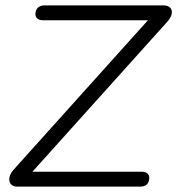

<svg xmlns="http://www.w3.org/2000/svg" viewBox="-20 -690 656 710"><path d="M42 0H500C518 0 532 -10 532 -33C532 -47 521 -55 503 -55H100L599 -610C626 -640 619 -670 585 -670H144C126 -670 111 -660 111 -638C111 -624 121 -615 140 -615H527L29 -61C3 -30 14 0 42 0Z"/></svg>

Font: SN Pro Light
Style: Italic
Weight: 300
Italic angle: -8.99998°
Designer: Tobias Whetton
Foundry: Supernotes
Version: Version 1.001;Glyphs 3.2 (3249)